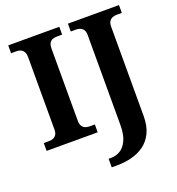

<svg xmlns="http://www.w3.org/2000/svg" viewBox="-165 -847 1127 1221"><g transform="rotate(-20 399.0 -237.0)"><path d="M28.1 0V-53H64.3Q79.2 -53 92.2 -58.3Q105.2 -63.6 113.3 -76.2Q121.4 -88.8 121.4 -110.5V-600Q121.4 -623.9 113.3 -637.1Q105.2 -650.4 92.2 -655.7Q79.2 -661 64.3 -661H28.1V-714H373.7V-661H336.3Q320.1 -661 307.2 -655.4Q294.3 -649.8 287.1 -636.8Q279.8 -623.9 279.8 -599.4V-111.7Q279.8 -90.5 287.6 -77.4Q295.4 -64.2 308.4 -58.6Q321.3 -53 336.3 -53H373.7V0ZM381.4 240V182H399.1Q431 182 459.9 165.2Q488.7 148.4 507 109.1Q525.4 69.7 525.4 3.2V-602.8Q525.4 -625.3 517.1 -638.1Q508.7 -650.8 495.8 -655.9Q482.8 -661 468.9 -661H432.1V-714H777.6V-661H741.4Q727 -661 713.8 -655.7Q700.6 -650.4 692.2 -637.4Q683.8 -624.5 683.8 -600.6V2.2Q683.8 69.8 661.6 115.6Q639.5 161.5 601.8 188.7Q564.2 215.8 516.6 227.9Q469 240 417.5 240Z"/></g></svg>

Font: Noto Serif Lao
Style: Regular
Weight: 400
Designer: Monotype Design Team
Foundry: Monotype Imaging Inc.
Version: Version 2.003